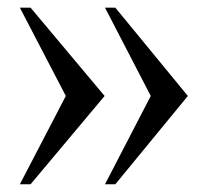

<svg xmlns="http://www.w3.org/2000/svg" viewBox="-20 -476 540 500"><path d="M59.6 3.9H31.7L151.4 -226.1L31.7 -456.1H59.6L252.4 -226.1ZM280.3 3.9H253.4L372.6 -226.1L253.4 -456.1H280.3L469.2 -226.1Z"/></svg>

Font: Doulos SIL Am
Style: Regular
Weight: 400
Designer: Walt Agee, Victor Gaultney, Peter Martin, Debbi Hosken, Becca Hirsbrunner
Foundry: SIL International
Version: Version 5.000